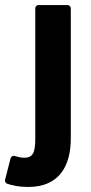

<svg xmlns="http://www.w3.org/2000/svg" viewBox="-78 -524 361 762"><path d="M62 27C62 84 51 102 18 102C5 102 -7 99 -20 95C-28 93 -34 98 -36 104L-58 190C-59 196 -56 203 -50 205C-30 212 -3 218 34 218C159 218 203 132 203 25V-491C203 -496 198 -504 190 -504H74C69 -504 62 -499 62 -491Z"/></svg>

Font: Falling Sky
Style: Bd
Weight: 700
Designer: Paul D. Hunt
Foundry: Adobe Systems Incorporated
Version: Version 1.02